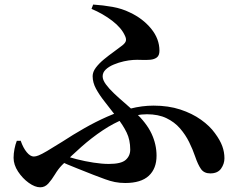

<svg xmlns="http://www.w3.org/2000/svg" viewBox="-20 -785 1040 834"><path d="M377.5 -746.5 384.7 -765.2Q427.3 -762.5 468.8 -755.1Q510.2 -747.7 544.6 -730.6Q600.1 -704.7 636.4 -660.6Q672.6 -616.4 672.6 -564.6Q672.6 -544.2 661.5 -535.6Q650.4 -527.1 632.7 -525.5Q615 -523.9 595.1 -524.8Q575.2 -525.7 558.2 -524.6Q540.3 -523.5 517.9 -518.6Q495.4 -513.6 474.2 -504.7Q452.9 -495.9 439.4 -483.1Q425.9 -470.2 425.9 -453.5Q425.9 -437.8 439.7 -418.9Q453.4 -400.1 474.9 -379.7Q496.3 -359.3 520.5 -338.7Q544.6 -318.1 565.2 -299.2Q616.3 -251.3 638.2 -204.6Q660 -157.8 660 -108.7Q660 -52.6 626.2 -21.3Q592.5 9.9 524 9.9Q499.7 9.9 478.9 5.7Q458.1 1.5 436.3 -6.6Q414.4 -14.8 386.1 -25.4Q353.1 -38.9 313.8 -54.1Q274.4 -69.4 232.6 -88.6L246.9 -113.2Q276.1 -103.1 312.6 -93.6Q349.2 -84.2 386.3 -78.6Q423.3 -72.9 452.7 -72.9Q506.2 -72.9 525.9 -90.4Q545.7 -107.8 545.7 -135.2Q545.7 -177.1 530.2 -209.1Q514.8 -241.1 486.6 -276.6Q459.3 -312.6 435.5 -342.4Q411.8 -372.2 397.1 -399.4Q382.4 -426.6 382.4 -454.1Q382.4 -472.7 396.5 -491.4Q410.6 -510 432 -527.6Q453.4 -545.2 474.9 -560.5Q496.4 -575.9 511.4 -587.8Q525.4 -599 527 -608.4Q528.6 -617.9 522.8 -629.7Q507.7 -663.9 467.8 -694.5Q427.8 -725.2 377.5 -746.5ZM69.9 -173.6Q80.7 -142.4 96.2 -123.8Q111.7 -105.1 127 -105.1Q135.7 -105.1 147.9 -110Q160.2 -114.8 184.4 -129Q208.5 -143.2 250.7 -169.6Q297 -199.9 345.8 -227.7Q394.6 -255.6 444.7 -277.8Q494.8 -300 545.9 -313.1Q597 -326.2 647.1 -326.2Q711.5 -326.2 763.1 -309.3Q814.6 -292.4 853 -265Q891.4 -237.7 913.6 -206.5Q936 -176.3 945.4 -150.5Q954.9 -124.8 954.9 -97.3Q954.9 -73.4 940.3 -52.6Q925.6 -31.8 893.5 -31.8Q866.7 -31.8 853.3 -50.5Q839.9 -69.2 827.6 -105.4Q817.2 -136.1 801.6 -167.7Q786 -199.4 762 -227.2Q738.1 -254.9 702.8 -271.8Q667.6 -288.7 618.1 -288.7Q570.7 -288.7 521.9 -269.4Q473.1 -250.2 425.8 -218.5Q378.5 -186.9 333.8 -147.4Q289 -107.8 248.7 -67.2Q232.6 -50.5 218.9 -27.7Q205.2 -4.9 190.2 11.9Q175.2 28.6 154.9 28.6Q132 28.6 104.9 9.2Q77.9 -10.2 58.4 -39.8Q39 -69.5 39 -99.5Q39 -117.8 42.9 -138Q46.9 -158.2 53 -173.3Z"/></svg>

Font: Noto Serif KR
Style: Regular
Weight: 200
Designer: Ryoko NISHIZUKA 西塚涼子 (kana & ideographs); Frank Grießhammer (Latin, Greek & Cyrillic); Wenlong ZHANG 张文龙 (bopomofo); San
Foundry: Adobe
Version: Version 2.001;hotconv 1.1.0;makeotfexe 2.6.0